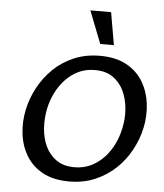

<svg xmlns="http://www.w3.org/2000/svg" viewBox="-60 -960 874 1024"><g transform="rotate(5 376.5 -447.5)"><path d="M348 12Q264 12 207 -19Q150 -50 118.5 -102Q87 -154 79 -218.5Q71 -283 85 -350Q98 -411 128.5 -468Q159 -525 205.5 -570.5Q252 -616 315 -643Q378 -670 455 -670Q540 -670 597 -638.5Q654 -607 685.5 -554.5Q717 -502 725 -437.5Q733 -373 719 -307Q706 -246 675 -188.5Q644 -131 597 -86.5Q550 -42 487.5 -15Q425 12 348 12ZM369 -66Q418 -66 457.5 -85Q497 -104 527 -136Q557 -168 577 -208.5Q597 -249 606 -292Q618 -345 614 -398Q610 -451 589.5 -495Q569 -539 531 -565.5Q493 -592 435 -592Q385 -592 346 -573Q307 -554 277 -522Q247 -490 227 -449.5Q207 -409 198 -366Q187 -313 190.5 -260Q194 -207 214.5 -163Q235 -119 273.5 -92.5Q312 -66 369 -66ZM450 -733 382 -907H493L523 -733Z"/></g></svg>

Font: Ysabeau SemiBold
Style: Italic
Weight: 600
Italic angle: -12°
Designer: Christian Thalmann (Catharsis Fonts)
Version: Version 2.002